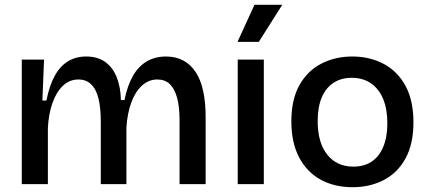

<svg xmlns="http://www.w3.org/2000/svg" viewBox="-20 -769 1791 802"><path d="M71 0V-316V-520H164L157 -349H174Q186 -411 208.5 -452Q231 -493 264 -513Q297 -533 340 -533Q389 -533 420.5 -509.5Q452 -486 468 -445Q484 -404 485 -351H500Q512 -411 535 -451.5Q558 -492 593 -512.5Q628 -533 673 -533Q714 -533 745 -516.5Q776 -500 797 -468.5Q818 -437 828.5 -389.5Q839 -342 839 -280V0H730V-267Q730 -324 719.5 -361.5Q709 -399 689 -418Q669 -437 637 -437Q601 -437 573 -411.5Q545 -386 528.5 -341Q512 -296 508 -237V0H401V-261Q401 -320 391 -359Q381 -398 360 -417.5Q339 -437 308 -437Q270 -437 242.5 -410.5Q215 -384 199 -338.5Q183 -293 180 -234V0Z M973 0V-520H1082V0ZM1061 -594H972L1043 -749H1159Z M1453 13Q1377 13 1319.5 -18.5Q1262 -50 1229.5 -111.5Q1197 -173 1197 -262Q1197 -353 1230.5 -413Q1264 -473 1322 -503Q1380 -533 1451 -533Q1525 -533 1583 -502Q1641 -471 1674 -410Q1707 -349 1707 -258Q1707 -168 1674 -107.5Q1641 -47 1583 -17Q1525 13 1453 13ZM1456 -73Q1501 -73 1532.5 -94Q1564 -115 1581 -156Q1598 -197 1598 -254Q1598 -313 1580.5 -355.5Q1563 -398 1529.5 -421Q1496 -444 1449 -444Q1405 -444 1373 -423Q1341 -402 1324 -362Q1307 -322 1307 -263Q1307 -173 1347 -123Q1387 -73 1456 -73Z"/></svg>

Font: Bricolage Grotesque 24pt Medium
Style: Regular
Weight: 500
Designer: Mathieu Triay
Foundry: Atelier Triay
Version: Version 1.001;gftools[0.9.33.dev8+g029e19f]